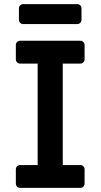

<svg xmlns="http://www.w3.org/2000/svg" viewBox="-20 -913 490 933"><path d="M57 -21V-90Q57 -99 63 -105Q69 -111 78 -111H163V-604H78Q69 -604 63 -610Q57 -616 57 -625V-694Q57 -703 63 -709Q69 -715 78 -715H370Q379 -715 385 -709Q391 -703 391 -694V-625Q391 -616 385 -610Q379 -604 370 -604H285V-111H370Q379 -111 385 -105Q391 -99 391 -90V-21Q391 -12 385 -6Q379 0 370 0H78Q69 0 63 -6Q57 -12 57 -21ZM72 -817V-872Q72 -881 78 -887Q84 -893 93 -893H355Q364 -893 370 -887Q376 -881 376 -872V-817Q376 -808 370 -802Q364 -796 355 -796H93Q84 -796 78 -802Q72 -808 72 -817Z"/></svg>

Font: Miriam Libre
Style: Bold
Weight: 700
Designer: Michal Sahar
Foundry: Hagilda
Version: Version 1.001